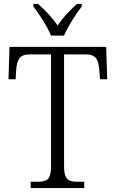

<svg xmlns="http://www.w3.org/2000/svg" viewBox="-20 -951 585 971"><path d="M238 -771H304C322 -816 364 -880 393 -918V-931H369C330 -895 299 -863 271 -822C244 -863 212 -895 173 -931H149V-918C178 -880 220 -816 238 -771ZM135 0H406V-32H371C326 -32 304 -42 304 -111V-676H413C466 -676 478 -648 482 -599L486 -550H522L517 -714H28L23 -550H59L62 -599C66 -648 78 -676 131 -676H238V-108C238 -41 216 -32 170 -32H135Z"/></svg>

Font: Noto Serif Devanagari SemiCondensed Light
Style: Regular
Weight: 300
Width: 4
Designer: Universal Thirst, Indian Type Foundry and the Monotype Design Team
Foundry: Monotype Imaging Inc.
Version: Version 2.004